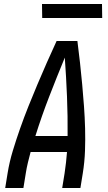

<svg xmlns="http://www.w3.org/2000/svg" viewBox="-20 -940 540 960"><path d="M6 0 18 -74Q27 -130 44 -186Q61 -242 80.5 -297.5Q100 -353 122 -408Q144 -463 167 -517.5Q190 -572 214 -626.5Q238 -681 263 -735H367Q374 -681 380 -626.5Q386 -572 391 -517.5Q396 -463 400 -408Q404 -353 405.5 -297.5Q407 -242 405 -186Q403 -130 394 -74L382 0H291L303 -74Q307 -100 310 -127Q313 -154 315 -180H133Q126 -154 119.5 -127Q113 -100 109 -74L97 0ZM157 -260H318Q319 -359 315 -457Q311 -555 304 -652Q264 -555 226 -457Q188 -359 157 -260ZM191 -850 190 -920H490L491 -850Z"/></svg>

Font: Iosevka Term Curly Medium
Style: Italic
Weight: 500
Italic angle: -9°
Designer: Belleve Invis
Foundry: Belleve Invis
Version: Version 32.3.0